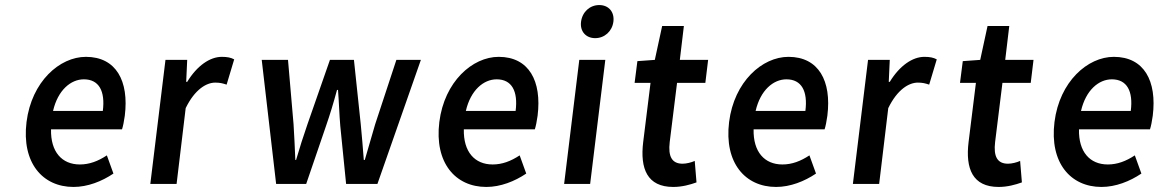

<svg xmlns="http://www.w3.org/2000/svg" viewBox="-20 -728 4614 760"><path d="M85 -245C65 -83 149 12 271 12C327 12 383 -10 429 -41L403 -113C368 -90 334 -77 296 -77C225 -77 180 -127 182 -216H463C467 -228 471 -248 474 -270C491 -407 440 -503 320 -503C216 -503 105 -405 85 -245ZM190 -289C209 -371 260 -414 312 -414C372 -414 397 -367 387 -289Z M575 0H679L715 -300C751 -374 797 -401 832 -401C851 -401 862 -398 877 -393L907 -493C894 -500 880 -503 858 -503C811 -503 760 -468 721 -404H717L721 -491H635Z M1073 0H1192L1270 -228C1286 -274 1300 -320 1314 -372H1318C1322 -320 1323 -275 1327 -229L1350 0H1474L1646 -491H1549L1465 -236C1451 -189 1438 -143 1424 -95H1420C1416 -143 1413 -189 1408 -236L1381 -491H1286L1197 -236C1181 -190 1166 -143 1152 -95H1149C1147 -143 1145 -189 1142 -236L1120 -491H1016Z M1719 -245C1699 -83 1783 12 1905 12C1961 12 2017 -10 2063 -41L2037 -113C2002 -90 1968 -77 1930 -77C1859 -77 1814 -127 1816 -216H2097C2101 -228 2105 -248 2108 -270C2125 -407 2074 -503 1954 -503C1850 -503 1739 -405 1719 -245ZM1824 -289C1843 -371 1894 -414 1946 -414C2006 -414 2031 -367 2021 -289Z M2336 -577C2373 -577 2403 -604 2408 -642C2413 -681 2389 -708 2352 -708C2315 -708 2285 -681 2280 -642C2275 -604 2299 -577 2336 -577ZM2213 0H2316L2376 -491H2273Z M2526 -166C2513 -60 2542 12 2645 12C2680 12 2712 3 2737 -6L2730 -91C2717 -85 2697 -80 2682 -80C2640 -80 2624 -108 2631 -166L2660 -400H2772L2783 -491H2671L2687 -625H2601L2572 -491L2503 -486L2492 -400H2555Z M2866 -245C2846 -83 2930 12 3052 12C3108 12 3164 -10 3210 -41L3184 -113C3149 -90 3115 -77 3077 -77C3006 -77 2961 -127 2963 -216H3244C3248 -228 3252 -248 3255 -270C3272 -407 3221 -503 3101 -503C2997 -503 2886 -405 2866 -245ZM2971 -289C2990 -371 3041 -414 3093 -414C3153 -414 3178 -367 3168 -289Z M3356 0H3460L3496 -300C3532 -374 3578 -401 3613 -401C3632 -401 3643 -398 3658 -393L3688 -493C3675 -500 3661 -503 3639 -503C3592 -503 3541 -468 3502 -404H3498L3502 -491H3416Z M3814 -166C3801 -60 3830 12 3933 12C3968 12 4000 3 4025 -6L4018 -91C4005 -85 3985 -80 3970 -80C3928 -80 3912 -108 3919 -166L3948 -400H4060L4071 -491H3959L3975 -625H3889L3860 -491L3791 -486L3780 -400H3843Z M4154 -245C4134 -83 4218 12 4340 12C4396 12 4452 -10 4498 -41L4472 -113C4437 -90 4403 -77 4365 -77C4294 -77 4249 -127 4251 -216H4532C4536 -228 4540 -248 4543 -270C4560 -407 4509 -503 4389 -503C4285 -503 4174 -405 4154 -245ZM4259 -289C4278 -371 4329 -414 4381 -414C4441 -414 4466 -367 4456 -289Z"/></svg>

Font: Falling Sky
Style: CondObl
Weight: 400
Designer: Paul D. Hunt
Foundry: Adobe Systems Incorporated
Version: Version 1.02